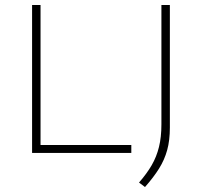

<svg xmlns="http://www.w3.org/2000/svg" viewBox="-20 -615 812 772"><path d="M109 0V-595H143V-32H508V0ZM563 137 539 119Q570 83.5 589.8 49.5Q609.5 15.5 619.2 -24Q629 -63.5 629 -115V-595H663V-102Q663 -50.5 652.2 -11.5Q641.5 27.5 619.5 62.8Q597.5 98 563 137Z"/></svg>

Font: Encode Sans SC Expanded Thin
Style: Regular
Weight: 250
Width: 7
Designer: Multiple Designers
Foundry: Impallari Type
Version: Version 3.002